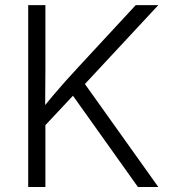

<svg xmlns="http://www.w3.org/2000/svg" viewBox="-20 -748 680 768"><path d="M141.6 -226.1 139.2 -301.8Q165.5 -334.5 190.9 -364.5Q216.3 -394.5 242.4 -423.8Q268.6 -453.1 296.4 -482.9L522.9 -727.5H613.3L306.6 -397.9L301.3 -396.5ZM92.8 0V-727.5H161.6V-474.6L160.6 -310.5L161.6 -275.4V0ZM531.7 0 260.3 -381.3 304.2 -433.6 613.3 0Z"/></svg>

Font: Inter 17pt Light
Style: Regular
Weight: 300
Version: Version 4.001;git-66647c0bb